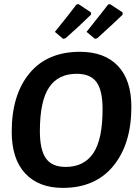

<svg xmlns="http://www.w3.org/2000/svg" viewBox="-20 -904 671 934"><path d="M401 -749Q496 -868 506 -882L515 -884L576 -844L577 -833Q537 -794 453 -718L442 -715ZM247 -749Q316 -834 352 -882L362 -884L422 -844L423 -833Q364 -775 299 -718L287 -715ZM369 -652Q488 -652 553.5 -583.5Q619 -515 619 -384Q619 -204 531.5 -97Q444 10 286 10Q168 10 102.5 -60.5Q37 -131 37 -263Q37 -443 123.5 -547.5Q210 -652 369 -652ZM353 -545Q263 -545 218.5 -478.5Q174 -412 174 -266Q174 -175 203.5 -133.5Q233 -92 299 -92Q389 -92 434 -159Q479 -226 479 -373Q479 -464 449.5 -504.5Q420 -545 353 -545Z"/></svg>

Font: Alegreya Sans
Style: Bold Italic
Weight: 700
Italic angle: -7°
Designer: Juan Pablo del Peral
Foundry: Huerta Tipografica
Version: Version 2.007